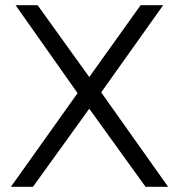

<svg xmlns="http://www.w3.org/2000/svg" viewBox="-20 -720 690 740"><path d="M22 0 279 -361 40 -700H125L324 -423L522 -700H609L370 -364L628 0H541L324 -301L107 0Z"/></svg>

Font: Montserrat
Style: Regular
Weight: 400
Designer: Julieta Ulanovsky
Foundry: Julieta Ulanovsky
Version: Version 9.000; ttfautohint (v1.8.4.7-5d5b)